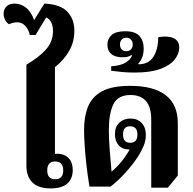

<svg xmlns="http://www.w3.org/2000/svg" viewBox="-47 -1039 1072 1069"><path d="M235 10Q166 10 133 -23.5Q100 -57 100 -117V-679Q169 -719 208.5 -763Q248 -807 248 -866Q248 -893 239 -913Q230 -933 210 -942L151 -844H119Q113 -873 94.5 -894Q76 -915 48 -915Q37 -915 24 -911.5Q11 -908 3 -904Q-13 -915 -20 -931Q-27 -947 -27 -962Q-27 -987 -11 -1003Q5 -1019 34 -1019Q68 -1019 97 -997Q126 -975 143 -927L200 -1019Q289 -1015 328 -974Q367 -933 367 -867Q367 -807 339 -757Q311 -707 259 -665V-182Q268 -184 287 -182Q319 -178 338.5 -155Q358 -132 358 -92Q358 -44 327.5 -17Q297 10 235 10ZM260 -41Q305 -41 305 -90Q305 -140 260 -140Q216 -140 216 -90Q216 -41 260 -41Z M795 6V-374Q795 -443 765.5 -476.5Q736 -510 680 -510Q610 -510 584.5 -459Q559 -408 559 -314Q559 -265 564 -202Q569 -139 574 -83Q636 -136 675 -207Q673 -207 670 -207Q634 -207 613.5 -230.5Q593 -254 593 -292Q593 -333 617.5 -356Q642 -379 679 -379Q718 -379 741.5 -354.5Q765 -330 765 -288Q765 -255 752 -225Q739 -195 722 -168Q692 -122 649 -75Q606 -28 568 0H451Q441 -61 434 -122.5Q427 -184 424 -235Q421 -286 421 -315Q421 -391 443.5 -446Q466 -501 521.5 -531Q577 -561 678 -561Q808 -561 875.5 -509Q943 -457 943 -353V-62L888 6ZM678 -244Q718 -244 718 -290Q718 -336 677 -336Q638 -336 638 -290Q638 -244 678 -244Z M703 -635Q667 -635 634 -638Q601 -641 572 -645V-670Q628 -674 655 -692Q682 -710 688 -730L685 -733Q669 -720 636 -720Q594 -720 572.5 -738.5Q551 -757 551 -790Q551 -823 574.5 -844Q598 -865 650 -865Q706 -865 729.5 -838.5Q753 -812 753 -769Q753 -716 723 -685L724 -681Q781 -681 807.5 -723.5Q834 -766 834 -832Q888 -841 919.5 -826.5Q951 -812 951 -775Q951 -740 926 -708Q901 -676 846.5 -655.5Q792 -635 703 -635ZM657 -754Q672 -754 682 -764Q692 -774 692 -792Q692 -808 682 -818.5Q672 -829 657 -829Q640 -829 630.5 -818.5Q621 -808 621 -792Q621 -774 630.5 -764Q640 -754 657 -754Z"/></svg>

Font: Noto Serif Thai SemiCondensed ExtraBold
Style: Regular
Weight: 800
Width: 4
Designer: Monotype Design Team
Foundry: Monotype Imaging Inc.
Version: Version 2.002; ttfautohint (v1.8.4.7-5d5b)